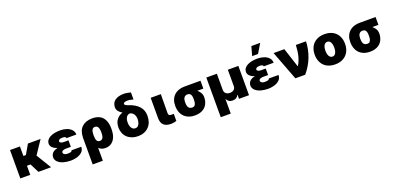

<svg xmlns="http://www.w3.org/2000/svg" viewBox="13 -1976 6912 3361"><g transform="rotate(-20 3469.0 -295.5)"><path d="M634.9 0H399.1L313.6 -169H247.2V0H62.5V-528.4H247.2V-350.9H294L396.3 -528.4H632.1L461.6 -273.4L467.3 -275.6Z M1004.3 9.9Q930.4 9.9 867.2 -8.2Q804 -27 765.3 -63.6Q728.3 -99.4 727.3 -149.1Q728.3 -175.8 737.6 -196.9Q746.8 -218 763.7 -234Q780.5 -250 804.5 -261Q828.5 -272 859 -278.4Q831.3 -286.2 809.7 -297.8Q788 -309.3 771 -324.6Q737.6 -354.8 735.8 -397.7Q736.5 -436.4 757.1 -465.4Q777.7 -494.3 813.7 -513.7Q849.8 -533 898.6 -542.8Q947.4 -552.6 1004.3 -552.6Q1066.8 -552.6 1122.5 -533.7Q1177.9 -515.3 1213.8 -476.2Q1246.4 -439.3 1247.2 -386.4H1062.5Q1062.5 -396.7 1057 -403.1Q1051.5 -409.4 1041.9 -413Q1032.3 -416.5 1019.4 -417.8Q1006.4 -419 991.5 -419Q973 -419 959.7 -415.3Q946.4 -411.6 937.7 -405.7Q929 -399.9 924.9 -392.6Q920.8 -385.3 920.5 -377.8Q921.9 -358.3 943.5 -348Q964.8 -338.1 997.2 -338.1H1082.4V-217.3H997.2Q984.4 -217.3 969.1 -215.6Q953.8 -213.8 940.5 -208.8Q927.2 -203.8 918.3 -194.8Q909.4 -185.7 909.1 -170.5Q909.4 -162.6 913.9 -154.5Q918.3 -146.3 927.9 -139.4Q937.5 -132.5 952.4 -128Q967.3 -123.6 988.6 -123.6Q1032.3 -123.6 1052.4 -131.7Q1072.4 -139.9 1072.4 -156.2H1254.3Q1253.9 -99.1 1217.3 -62.1Q1177.6 -24.1 1120.4 -7.1Q1063.2 9.9 1004.3 9.9Z M1525.6 203.1H1336.6V-294Q1339.5 -425.8 1409.4 -491.8Q1480.1 -558.2 1602.3 -558.2Q1742.5 -558.2 1806.1 -471.2Q1858 -398.1 1858 -280.2Q1858 -252.5 1856.5 -229.9Q1855.1 -207.4 1852.3 -188.9Q1846.6 -152.3 1833.1 -119.3Q1821.4 -89.8 1803.8 -66.1Q1786.2 -42.3 1763 -25.4Q1739.7 -8.5 1710.6 0.7Q1681.5 9.9 1646.3 9.9Q1569.6 9.9 1525.6 -38ZM1596.6 -140.6Q1659.1 -140.6 1668.7 -223Q1669.4 -232.2 1669.9 -240.9Q1670.5 -249.6 1670.5 -258.5V-280.5Q1670.5 -311.8 1664.8 -338.1Q1651.3 -402 1595.2 -402Q1575.6 -402 1562.3 -392.9Q1549 -383.9 1540.8 -366.8Q1532.7 -349.8 1529.1 -325.3Q1525.6 -300.8 1525.6 -269.9Q1525.6 -236.9 1529.3 -212.5Q1533 -188.2 1541.4 -172.2Q1549.7 -156.2 1563.2 -148.4Q1576.7 -140.6 1596.6 -140.6Z M2256.4 9.9Q2190 9.9 2138.7 -10.1Q2087.4 -30.2 2052.2 -65Q2017 -99.8 1998.9 -147Q1980.8 -194.2 1980.8 -248.6Q1980.8 -340.9 2027.3 -397Q2071.7 -453.1 2135.7 -470.2L2134.2 -473Q2114 -485.1 2097.7 -498.9Q2081.3 -512.8 2068.9 -528.8Q2044 -560 2043.3 -603.7Q2045.5 -688.2 2106.2 -730.5Q2167.6 -772.7 2266.3 -772.7Q2281.2 -772.7 2294 -771.8Q2306.8 -771 2318.2 -769.2Q2329.5 -767.4 2341.8 -764.9Q2354 -762.4 2367.2 -759.2L2397 -752.8V-620.7L2339.5 -634.6Q2328.1 -637.1 2316.2 -638.1Q2304.3 -639.2 2291.9 -639.2Q2259.2 -639.2 2236.9 -631Q2214.8 -622.9 2213.8 -606.5L2213.4 -603.7Q2213.4 -592.3 2225.7 -581.9Q2237.9 -571.4 2269.2 -561.1Q2336.3 -539.8 2385.3 -510.8Q2434.3 -481.9 2466.3 -445.8Q2498.2 -409.8 2513.7 -366.8Q2529.1 -323.9 2529.1 -273.8Q2529.1 -142.8 2457.7 -68.9Q2423.3 -32.3 2373.2 -11.2Q2323.2 9.9 2256.4 9.9ZM2256.4 -136.4Q2288.7 -136.4 2308.2 -155.9Q2328.8 -177.2 2338.1 -209Q2347.3 -240.8 2347.3 -277Q2347.3 -294 2345.3 -308.1Q2343.4 -322.1 2337.4 -338.1Q2332.4 -351.6 2324.9 -363.6Q2317.5 -375.7 2307.5 -385.5Q2297.6 -395.2 2284.8 -402.5Q2272 -409.8 2256.4 -413.4Q2231.9 -413.7 2214.3 -402.7Q2196.7 -391.7 2185.2 -373.4Q2173.7 -355.1 2168.1 -331.7Q2162.6 -308.2 2162.6 -284.1Q2162.6 -272.4 2163 -262.3Q2163.4 -252.1 2164.4 -242.9Q2165.5 -233.7 2167.4 -225Q2169.4 -216.3 2172.6 -206.7Q2177.6 -191.1 2185 -178.1Q2192.5 -165.1 2202.9 -155.9Q2213.4 -146.7 2226.6 -141.5Q2239.7 -136.4 2256.4 -136.4Z M2870.7 5.7Q2690.3 5.7 2688.9 -164.8V-545.5H2877.8L2875 -194.6Q2875 -180.8 2877.7 -171Q2880.3 -161.2 2886.5 -155Q2892.8 -148.8 2903.1 -146.1Q2913.4 -143.5 2929 -143.5H2973V-11.4Q2920.8 5.7 2870.7 5.7Z M3316.8 9.9Q3251.1 10.3 3200.3 -9.8Q3149.5 -29.8 3114.9 -65.7Q3080.3 -101.6 3062.3 -150.9Q3044.4 -200.3 3044 -258.5Q3044 -326.7 3061.8 -372.9Q3074.6 -408 3097.1 -436.8Q3119.7 -465.6 3151.5 -485.8Q3183.2 -506 3224.3 -517.2Q3265.3 -528.4 3315.3 -528.4H3610.8V-382.1H3497.5Q3529.1 -357.2 3550.8 -322.8Q3572.1 -289.4 3573.9 -248.6Q3573.9 -232.6 3573.2 -218.8Q3572.4 -204.9 3570.7 -191.9Q3568.9 -179 3565.7 -166.2Q3562.5 -153.4 3557.9 -140.3Q3546.2 -106.5 3525.2 -78.8Q3504.3 -51.1 3474.1 -31.4Q3443.9 -11.7 3404.7 -0.9Q3365.4 9.9 3316.8 9.9ZM3316.8 -136.4Q3346.2 -136.4 3361.9 -152.3Q3389.2 -180.8 3389.2 -253.6V-274.1Q3389.2 -303.3 3383.5 -326.3Q3370.4 -382.1 3315.3 -382.1Q3290.5 -382.5 3274 -373.2Q3257.5 -364 3247.5 -348.4Q3237.6 -332.7 3233.3 -312.3Q3229 -291.9 3228.7 -269.9Q3228.7 -221.9 3236.2 -196Q3252.1 -136.4 3316.8 -136.4Z M3911.9 193.2H3725.9V-545.5H3921.9V-238.6Q3924.7 -197.4 3952.4 -174.7Q3980.5 -152 4024.1 -152Q4068.5 -152 4096.6 -174.7Q4124.6 -197.4 4126.4 -238.6V-545.5H4322.4V0H4136.4V-75.3H4132.1Q4120 -46.5 4092.9 -28.2Q4065.7 -9.9 4024.1 -9.9Q3983.7 -9.9 3956.3 -27.7Q3929 -45.5 3916.2 -75.3H3911.9Z M4679 9.9Q4605.1 9.9 4541.9 -8.2Q4478.7 -27 4440 -63.6Q4403.1 -99.4 4402 -149.1Q4403.1 -175.8 4412.3 -196.9Q4421.5 -218 4438.4 -234Q4455.3 -250 4479.2 -261Q4503.2 -272 4533.7 -278.4Q4506 -286.2 4484.4 -297.8Q4462.7 -309.3 4445.7 -324.6Q4412.3 -354.8 4410.5 -397.7Q4411.2 -436.4 4431.8 -465.4Q4452.4 -494.3 4488.5 -513.7Q4524.5 -533 4573.3 -542.8Q4622.2 -552.6 4679 -552.6Q4741.5 -552.6 4797.2 -533.7Q4852.6 -515.3 4888.5 -476.2Q4921.2 -439.3 4921.9 -386.4H4737.2Q4737.2 -396.7 4731.7 -403.1Q4726.2 -409.4 4716.6 -413Q4707 -416.5 4694.1 -417.8Q4681.1 -419 4666.2 -419Q4647.7 -419 4634.4 -415.3Q4621.1 -411.6 4612.4 -405.7Q4603.7 -399.9 4599.6 -392.6Q4595.5 -385.3 4595.2 -377.8Q4596.6 -358.3 4618.3 -348Q4639.6 -338.1 4671.9 -338.1H4757.1V-217.3H4671.9Q4659.1 -217.3 4643.8 -215.6Q4628.6 -213.8 4615.2 -208.8Q4601.9 -203.8 4593 -194.8Q4584.2 -185.7 4583.8 -170.5Q4584.2 -162.6 4588.6 -154.5Q4593 -146.3 4602.6 -139.4Q4612.2 -132.5 4627.1 -128Q4642 -123.6 4663.4 -123.6Q4707 -123.6 4727.1 -131.7Q4747.2 -139.9 4747.2 -156.2H4929Q4928.6 -99.1 4892 -62.1Q4852.3 -24.1 4795.1 -7.1Q4737.9 9.9 4679 9.9ZM4717.3 -623.6H4608L4654.8 -794H4819.6Z M5369.3 0H5186.1L4978.7 -545.5H5179L5295.5 -187.5H5301.1Q5345.5 -259.2 5366.8 -343.8Q5388.1 -428.3 5393.5 -545.5H5582.4Q5577.8 -400.6 5524.9 -260.3Q5472.3 -121.1 5369.3 0Z M5927.6 9.9Q5881.4 9.9 5842.7 0.4Q5804 -9.2 5772.7 -26.8Q5741.5 -44.4 5718 -69.1Q5694.6 -93.8 5678.6 -124.3Q5644.9 -187.9 5644.9 -271.3Q5644.9 -315.3 5653.9 -353Q5663 -390.6 5679.9 -421.3Q5696.7 -452.1 5720.9 -476Q5745 -500 5775.6 -517Q5838.8 -552.6 5927.6 -552.6Q5974.1 -552.6 6012.8 -543Q6051.5 -533.4 6082.6 -515.8Q6113.6 -498.2 6137.1 -473.5Q6160.5 -448.9 6176.5 -418.7Q6210.2 -355.1 6210.2 -271.3Q6210.2 -226.9 6201.2 -189.5Q6192.1 -152 6175.2 -121.3Q6158.4 -90.6 6134.1 -66.6Q6109.7 -42.6 6079.5 -25.6Q6016.3 9.9 5927.6 9.9ZM5929 -134.9Q5968.4 -134.9 5989 -172.6Q6009.9 -210.6 6009.9 -272.7Q6009.9 -334.5 5989 -372.5Q5968 -410.5 5929 -410.5Q5908 -410.5 5892.2 -400.4Q5876.4 -390.3 5865.9 -372Q5855.5 -353.7 5850.3 -328.3Q5845.2 -302.9 5845.2 -272.7Q5845.2 -242.9 5850.3 -217.5Q5855.5 -192.1 5865.8 -173.8Q5876.1 -155.5 5891.9 -145.2Q5907.7 -134.9 5929 -134.9Z M6578.1 9.9Q6512.4 10.3 6461.6 -9.8Q6410.9 -29.8 6376.2 -65.7Q6341.6 -101.6 6323.7 -150.9Q6305.8 -200.3 6305.4 -258.5Q6305.4 -326.7 6323.2 -372.9Q6335.9 -408 6358.5 -436.8Q6381 -465.6 6412.8 -485.8Q6444.6 -506 6485.6 -517.2Q6526.6 -528.4 6576.7 -528.4H6872.2V-382.1H6758.9Q6790.5 -357.2 6812.1 -322.8Q6833.5 -289.4 6835.2 -248.6Q6835.2 -232.6 6834.5 -218.8Q6833.8 -204.9 6832 -191.9Q6830.3 -179 6827.1 -166.2Q6823.9 -153.4 6819.2 -140.3Q6807.5 -106.5 6786.6 -78.8Q6765.6 -51.1 6735.4 -31.4Q6705.3 -11.7 6666 -0.9Q6626.8 9.9 6578.1 9.9ZM6578.1 -136.4Q6607.6 -136.4 6623.2 -152.3Q6650.6 -180.8 6650.6 -253.6V-274.1Q6650.6 -303.3 6644.9 -326.3Q6631.7 -382.1 6576.7 -382.1Q6551.8 -382.5 6535.3 -373.2Q6518.8 -364 6508.9 -348.4Q6498.9 -332.7 6494.7 -312.3Q6490.4 -291.9 6490.1 -269.9Q6490.1 -221.9 6497.5 -196Q6513.5 -136.4 6578.1 -136.4Z"/></g></svg>

Font: Linik Sans Black
Style: Regular
Weight: 900
Designer: Fonts by Rasmus Andersson / Changes by Cristiano Sobral with parts from Marc Monis
Foundry: rsms
Version: Version 3.020; ttfautohint (v1.6)